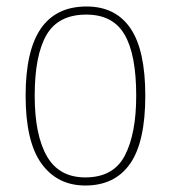

<svg xmlns="http://www.w3.org/2000/svg" viewBox="-20 -562 527 592"><path d="M243 10Q157 10 108 -57.5Q59 -125 59 -267Q59 -406 106 -474Q153 -542 247 -542Q336 -542 382 -475Q428 -408 428 -267Q428 -124 381 -57Q334 10 243 10ZM243 -15Q330 -15 365 -82.5Q400 -150 400 -267Q400 -394 364 -455.5Q328 -517 246 -517Q160 -517 123.5 -454.5Q87 -392 87 -267Q87 -146 124.5 -80.5Q162 -15 243 -15Z"/></svg>

Font: Noto Serif Bengali SemiCondensed Thin
Style: Regular
Weight: 100
Width: 4
Designer: Juan Bruce, Universal Thirst, Indian Type Foundry and the Monotype Design Team.
Foundry: Monotype Imaging Inc.
Version: Version 2.003; ttfautohint (v1.8.4.7-5d5b)